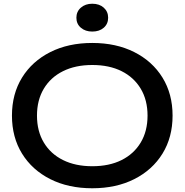

<svg xmlns="http://www.w3.org/2000/svg" viewBox="-20 -994 988 1028"><path d="M474 14Q346 14 249 -35Q152 -84 98 -171.5Q44 -259 44 -375Q44 -491 98 -578.5Q152 -666 249 -715Q346 -764 474 -764Q602 -764 699 -715Q796 -666 850 -578.5Q904 -491 904 -375Q904 -259 850 -171.5Q796 -84 699 -35Q602 14 474 14ZM474 -104Q565 -104 631 -137Q697 -170 733.5 -231Q770 -292 770 -375Q770 -458 733.5 -519Q697 -580 631 -613Q565 -646 474 -646Q384 -646 317.5 -613Q251 -580 214.5 -519Q178 -458 178 -375Q178 -292 214.5 -231Q251 -170 317.5 -137Q384 -104 474 -104ZM474 -825Q437 -825 413 -845.5Q389 -866 389 -899Q389 -932 413 -953Q437 -974 474 -974Q512 -974 535.5 -953Q559 -932 559 -899Q559 -866 535.5 -845.5Q512 -825 474 -825Z"/></svg>

Font: Unbounded
Style: Regular
Weight: 400
Designer: Luke Prowse, Jean-Baptiste Morizot, Fátima Lázaro, Florian Runge
Foundry: NaN
Version: Version 1.701;gftools[0.9.28.dev5+ged2979d]